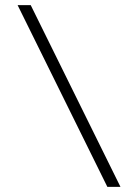

<svg xmlns="http://www.w3.org/2000/svg" viewBox="-20 -708 535 744"><path d="M446.8 16.1H396L48.3 -688H99.1Z"/></svg>

Font: XB Niloofar
Style: Regular
Weight: 400
Designer: Behnam
Foundry: Irmug
Version: Version 7.201 2008